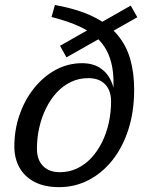

<svg xmlns="http://www.w3.org/2000/svg" viewBox="-20 -760 610 790"><path d="M452 -355.5 443.5 -357.5Q452 -436 440.2 -491.5Q428.5 -547 396.8 -585Q365 -623 313.8 -647.8Q262.5 -672.5 192 -690L206 -739.5Q299.5 -722.5 362.5 -692Q425.5 -661.5 462.8 -617.2Q500 -573 516 -516.5Q532 -460 532 -391Q532 -301.5 508.5 -228Q485 -154.5 442.8 -101.2Q400.5 -48 344.5 -19Q288.5 10 223.5 10Q163 10 122 -11.5Q81 -33 60 -70.8Q39 -108.5 39 -157.5Q39 -226.5 60.8 -288.5Q82.5 -350.5 120.8 -398Q159 -445.5 209.5 -472.8Q260 -500 317.5 -500Q361.5 -500 391.2 -480.8Q421 -461.5 436.2 -429Q451.5 -396.5 452 -355.5ZM226 -51.5Q264.5 -51.5 297.2 -67Q330 -82.5 355.8 -110.2Q381.5 -138 399.8 -174.8Q418 -211.5 427.5 -254.2Q437 -297 437 -342Q437 -388 412.5 -413.2Q388 -438.5 343 -438.5Q305 -438.5 272.2 -423Q239.5 -407.5 213.8 -379.8Q188 -352 169.8 -315.2Q151.5 -278.5 141.8 -235.8Q132 -193 132 -148Q132 -102.5 157 -77Q182 -51.5 226 -51.5ZM253.5 -524 227 -571.5 518 -737 545 -689Z"/></svg>

Font: Newsreader 7pt
Style: Italic
Weight: 400
Italic angle: -17°
Designer: Hugues Gentile
Foundry: Production Type
Version: Version 1.003